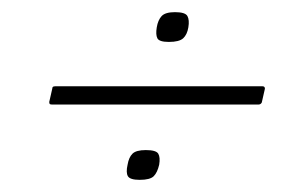

<svg xmlns="http://www.w3.org/2000/svg" viewBox="-20 -456 490 316"><path d="M242 -185Q239 -172 233 -166Q227 -160 210 -160Q194 -160 190.5 -166Q187 -172 190 -185Q192 -197 198 -203Q204 -209 220 -209Q237 -209 240.5 -203Q244 -197 242 -185ZM290 -411Q288 -399 281.5 -393Q275 -387 258 -387Q242 -387 239 -393Q236 -399 238 -411Q240 -423 246 -429.5Q252 -436 268 -436Q285 -436 288.5 -429.5Q292 -423 290 -411ZM65 -284Q62 -284 61.5 -285.5Q61 -287 61 -288L66 -310Q66 -312 67 -313Q68 -314 71 -314H412Q414 -314 415 -313Q416 -312 416 -310L411 -288Q411 -287 409.5 -285.5Q408 -284 406 -284Z"/></svg>

Font: Glory Thin Thin
Style: Italic
Weight: 250
Italic angle: -12°
Version: Version 1.011